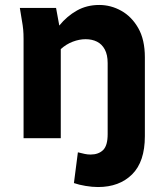

<svg xmlns="http://www.w3.org/2000/svg" viewBox="-20 -557 674 774"><path d="M60 -525H206L219 -454Q250 -492 290 -514.5Q330 -537 380 -537Q427 -537 469 -513.5Q511 -490 537.5 -443.5Q564 -397 564 -326V-8Q564 95 512.5 146Q461 197 375 197Q352 197 325 192.5Q298 188 278 181L294 57Q310 61 321.5 63.5Q333 66 345 66Q377 66 395.5 48Q414 30 414 -16V-303Q414 -336 402.5 -357.5Q391 -379 371 -389Q351 -399 325 -399Q300 -399 273.5 -389Q247 -379 225 -359V0H75V-400Q75 -421 73.5 -437.5Q72 -454 68 -476Z"/></svg>

Font: Radio Canada
Style: Regular
Weight: 400
Designer: Charles Daoud, Etienne Aubert Bonn, Alexandre Saumier Demers, Jacques Le Bailly
Foundry: Radio-Canada
Version: Version 2.104;gftools[0.9.28.dev5+ged2979d]